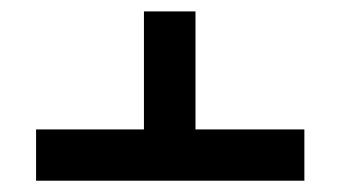

<svg xmlns="http://www.w3.org/2000/svg" viewBox="-20 -571 602 340"><path d="M519 -341.8V-251H43.9V-341.8H234.9V-550.8H326.2V-341.8Z"/></svg>

Font: Arimo
Style: Regular
Weight: 400
Designer: Steve Matteson
Foundry: Monotype Imaging Inc.
Version: Version 1.33